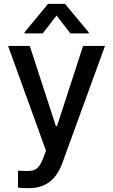

<svg xmlns="http://www.w3.org/2000/svg" viewBox="-20 -766 580 985"><path d="M72.3 196.3V109.4Q95.7 111.3 119.1 111.3Q139.2 111.3 152.3 107.4Q165.5 103.5 178.5 88.4Q191.4 73.2 203.1 42L215.8 6.8L21.5 -530.3H132.8L266.6 -119.1H272.5L406.2 -530.3H518.6L299.8 70.3Q276.9 134.3 234.6 166.7Q192.4 199.2 127.9 199.2Q92.8 199.2 72.3 196.3ZM270.5 -686.5 199.2 -594.7H105.5V-599.6L226.6 -746.1H313.5L435.5 -599.6V-594.7H340.8Z"/></svg>

Font: Pretendard GOV Medium
Style: Regular
Weight: 500
Designer: Base glyphs from Inter by Rasmus Andersson; Hangeul glyphs from Noto Sans CJK(Source Han Sans) by Jang Soo-young and Kan
Foundry: Kil Hyung-jin
Version: Version 1.309